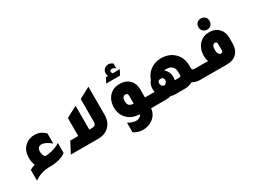

<svg xmlns="http://www.w3.org/2000/svg" viewBox="-53 -1526 3290 2475"><g transform="rotate(-30 1591.5 -288.5)"><path d="M35 73V-86Q71 -108 111 -121Q90 -173 90 -228Q90 -350 167 -411Q223 -455 300 -455Q390 -455 456 -386V-237Q374 -304 318 -304Q317 -304 314 -304Q254 -301 254 -232Q254 -182 284 -147L327 -150Q430 -161 511 -214L510 -65Q425 0 275 0Q135 0 35 73Z M1049 -557 1214 -645V-228Q1214 -122 1149 -59Q1089 0 991 0H581L664 -160H783V-427L948 -515V-160H984Q1022 -160 1035.5 -174.5Q1049 -189 1049 -229Z M1678 -638 1639 -565H1432L1471 -638H1504Q1492 -659 1492 -682Q1492 -719 1519 -744Q1543 -767 1579 -767Q1615 -767 1644 -740V-669Q1616 -694 1590 -694Q1574 -694 1566 -686Q1559 -679 1559 -668Q1559 -654 1572 -638ZM1876 -160V0H1775Q1766 93 1691 146Q1629 190 1546 190Q1480 190 1413 149V6Q1478 44 1532 44Q1560 44 1583.5 29.5Q1607 15 1611 -5Q1593 -6 1566 -10Q1469 -25 1412 -98Q1364 -160 1364 -238Q1364 -351 1427 -416Q1484 -475 1576 -475Q1675 -475 1729 -415Q1776 -364 1776 -282V-160ZM1611 -282Q1611 -320 1576 -320Q1526 -320 1526 -244Q1526 -182 1576 -169Q1583 -167 1600 -164Q1607 -164 1611 -163Z M2521 -160H2614V0H2506Q2441 0 2394 -30Q2343 0 2278 0H2134Q2100 0 2070 -10Q2039 0 2006 0H1856V-160H1920Q1915 -185 1915 -207Q1915 -272 1954 -316Q1982 -399 2049 -447Q2116 -495 2205 -495Q2328 -495 2405 -418Q2477 -345 2477 -231V-204Q2477 -178 2486 -169Q2495 -160 2521 -160ZM2278 -160Q2302 -160 2307 -166.5Q2312 -173 2312 -204V-231Q2312 -282 2283 -311Q2254 -340 2202 -340Q2184 -340 2164 -335Q2225 -292 2225 -207Q2225 -185 2220 -160ZM2070 -168Q2115 -184 2115 -223Q2115 -268 2070 -268Q2025 -268 2025 -223Q2025 -184 2070 -168Z M2909 -516Q2872 -516 2849 -539.5Q2826 -563 2826 -600Q2826 -637 2849 -659.5Q2872 -682 2909 -682Q2946 -682 2968.5 -659.5Q2991 -637 2991 -600Q2991 -562 2968.5 -539Q2946 -516 2909 -516ZM2594 0V-160H2715Q2701 -197 2701 -238Q2701 -350 2764 -416Q2820 -475 2911 -475Q3004 -475 3057 -415Q3103 -364 3103 -282V-196Q3103 -108 3051 -54Q2999 0 2909 0ZM2938 -288Q2938 -320 2911 -320Q2863 -320 2863 -244Q2863 -160 2911 -160Q2938 -160 2938 -192Z"/></g></svg>

Font: Tajawal Black
Style: Regular
Weight: 900
Designer: Boutros Fonts
Foundry: Created by Boutros International 2017
Version: Version 1.700